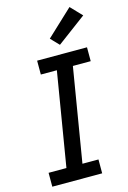

<svg xmlns="http://www.w3.org/2000/svg" viewBox="-145 -1056 749 1123"><g transform="rotate(-15 230.0 -494.5)"><path d="M26 0V-84H134L228 -651H131V-735H433V-651H325L231 -84H328V0ZM284 -790 236 -840 395 -989 460 -921Z"/></g></svg>

Font: Iosevka Etoile Medium Oblique
Style: Regular
Weight: 500
Italic angle: -9°
Designer: Belleve Invis
Foundry: Belleve Invis
Version: Version 15.5.2; ttfautohint (v1.8.4)